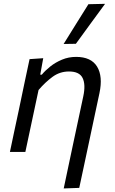

<svg xmlns="http://www.w3.org/2000/svg" viewBox="-20 -812 612 1026"><path d="M320.5 195Q331 144 344.5 81.2Q358 18.5 372.5 -51Q385.5 -112 398.8 -174.2Q412 -236.5 425 -297Q438.5 -360 421.5 -395Q404.5 -430 348.5 -430Q299.5 -430 260.5 -401.2Q221.5 -372.5 186 -331L161.5 -216Q149 -156.5 138 -105.8Q127 -55 115.5 0H33Q44.5 -55.5 55.5 -106.8Q66.5 -158 79.5 -219L90 -269Q100 -317 112.2 -375.2Q124.5 -433.5 138 -496L211 -501L195 -413H203.5Q221 -434.5 248.5 -456.5Q276 -478.5 311.2 -493.2Q346.5 -508 386.5 -508Q467 -508 498.8 -456Q530.5 -404 511.5 -314.5Q500.5 -263 491.2 -219.5Q482 -176 474.5 -141L457 -58.5Q443 6.5 430 68Q417 129.5 403.5 192ZM320 -577Q353.5 -631 386.5 -684Q419.5 -737 452.5 -789.5L541.5 -791.5Q501.5 -737.5 462.8 -684.2Q424 -631 385.5 -578Z"/></svg>

Font: Commissioner
Style: Italic
Weight: 400
Italic angle: -12°
Designer: Kostas Bartsokas
Foundry: Kostas Bartsokas
Version: Version 1.000; ttfautohint (v1.8.3)